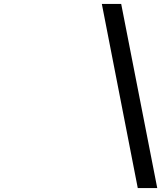

<svg xmlns="http://www.w3.org/2000/svg" viewBox="-20 -836 817 973"><path d="M496.1 -815.9H594.2L776.9 117.2H678.2Z"/></svg>

Font: Trueno
Style: Italic
Weight: 400
Designer: Julieta Ulanovsky
Foundry: Julieta Ulanovsky
Version: Version 3.001b | FøM Fix